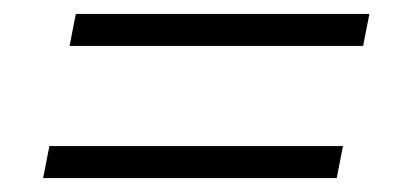

<svg xmlns="http://www.w3.org/2000/svg" viewBox="-20 -444 580 276"><path d="M80 -378 89 -424H511L502 -378ZM42 -188 51 -234H473L464 -188Z"/></svg>

Font: IBM Plex Sans Cond Light
Style: Italic
Weight: 300
Width: 3
Italic angle: -11°
Designer: Mike Abbink, Paul van der Laan, Pieter van Rosmalen
Foundry: Bold Monday
Version: Version 1.3